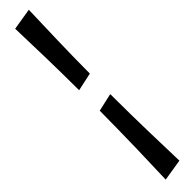

<svg xmlns="http://www.w3.org/2000/svg" viewBox="-327 -641 804 804"><g transform="rotate(-45 74.5 -239.0)"><path d="M122.6 -202.1Q123 -75.7 125.5 22.9Q128.9 147.5 130.4 199.7L33.7 215.3Q35.6 168.9 39.1 37.1Q41.5 -68.8 42.5 -184.1ZM42 -305.7Q41.5 -413.6 39.6 -497.6Q36.1 -622.1 34.7 -677.2L131.3 -692.9Q129.4 -644 126 -514.6Q123.5 -423.8 123 -323.2Z"/></g></svg>

Font: Quaaykop
Style: Bold
Weight: 700
Designer: Tup Wanders
Foundry: Free font, DO NOT SELL
Version: Version 1.00;July 31, 2023;FontCreator 11.5.0.2430 64-bit